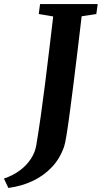

<svg xmlns="http://www.w3.org/2000/svg" viewBox="-110 -763 504 951"><path d="M-68.5 168 -90.5 121.5Q-45 106 -11.2 80.8Q22.5 55.5 43.2 23.5Q64 -8.5 69.5 -42.5Q81 -110.5 92 -188.5Q103 -266.5 113.5 -350Q124 -433.5 134 -517.8Q144 -602 153.5 -681.5L82 -693.5L88.5 -743H374L367 -693.5L294.5 -682.5Q284 -595.5 273.8 -508.8Q263.5 -422 253.5 -343.2Q243.5 -264.5 235 -200.5Q226.5 -136.5 219.5 -93.8Q212.5 -51 207.5 -37Q187.5 21.5 147.8 64Q108 106.5 53 132.8Q-2 159 -68.5 168Z"/></svg>

Font: Merriweather
Style: Bold Italic
Weight: 700
Italic angle: -7.8°
Version: Version 2.101